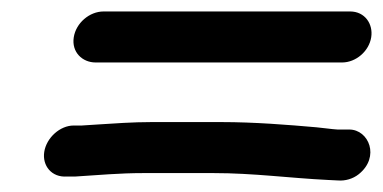

<svg xmlns="http://www.w3.org/2000/svg" viewBox="-20 -470 668 335"><path d="M57.2 -205C53.5 -181 70 -160.1 96.7 -162H111.5C111.8 -162 112.5 -162 113 -162.1C152.6 -164.5 187.6 -168 230.4 -168H352.4C422.5 -168 485.1 -159.3 552.3 -156L570.6 -155.1C582.2 -154.3 595.5 -157.7 606 -166.1C643.5 -196.1 623.5 -244 589.4 -244H569C558.3 -244.6 544.6 -246.8 532.1 -247.9C483 -252.2 424 -257 366.4 -257H243.9C212.3 -257 177.8 -254.6 152.1 -252.9L122.6 -251H108.5C84.9 -251 61.1 -229.9 57.2 -205ZM146.8 -361H576.8C601.1 -361 623.9 -380.7 627.7 -405C631.3 -428 616.8 -450 590.8 -450H160.8C136 -450 112.6 -429.8 108.7 -405C104.6 -379 123.7 -361 146.8 -361Z"/></svg>

Font: Just Breathe
Style: BdObl3
Weight: 400
Foundry: Cannot Into Space Fonts
Version: Version 0.72